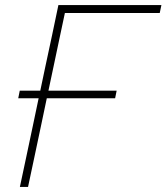

<svg xmlns="http://www.w3.org/2000/svg" viewBox="-20 -733 653 753"><path d="M58 0Q71 -60 82.8 -116.5Q94.5 -173 108.5 -238L131.5 -347.5H51.5L57.5 -377.5H138L158 -472.5Q172.5 -539.5 184.5 -596.2Q196.5 -653 209 -713H613L606.5 -682H234.5Q223.5 -630.5 212.8 -580Q202 -529.5 190 -472L170 -377.5H437.5L431.5 -347.5H163.5L140.5 -238Q126.5 -173 114.8 -116.5Q103 -60 90 0Z"/></svg>

Font: Commissioner Thin
Style: Italic
Weight: 100
Italic angle: -12°
Designer: Kostas Bartsokas
Foundry: Kostas Bartsokas
Version: Version 1.000; ttfautohint (v1.8.3)